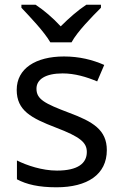

<svg xmlns="http://www.w3.org/2000/svg" viewBox="-20 -786 519 816"><path d="M194 -606H284C308 -651 371 -715 409 -753V-766H347C312 -743 274 -710 238 -674C205 -710 166 -743 131 -766H71V-753C107 -715 168 -651 194 -606ZM434 -148C434 -234 375 -269 273 -307C170 -346 135 -364 135 -409C135 -449 174 -474 246 -474C298 -474 348 -459 393 -440L423 -510C373 -532 317 -546 252 -546C132 -546 51 -495 51 -404C51 -316 113 -284 217 -244C322 -204 349 -180 349 -140C349 -92 311 -61 222 -61C159 -61 94 -83 52 -104V-24C93 -2 145 10 220 10C351 10 434 -44 434 -148Z"/></svg>

Font: Noto Sans Osage
Style: Regular
Weight: 400
Designer: Monotype Design Team
Foundry: Monotype Imaging Inc.
Version: Version 2.002